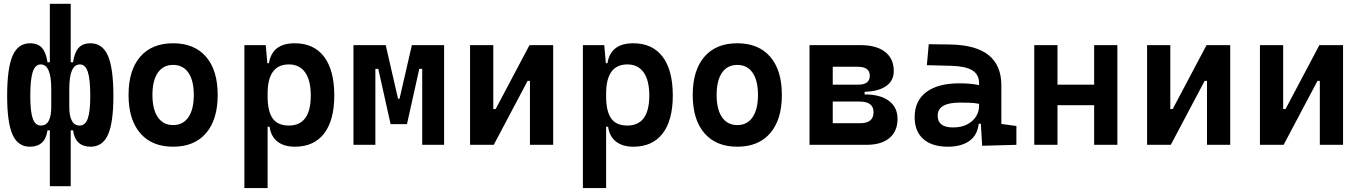

<svg xmlns="http://www.w3.org/2000/svg" viewBox="-20 -752 7071 997"><path d="M450.7 9.8Q371.1 9.8 359.4 -75.2H347.2V214.8H238.8V-75.2H226.6Q214.8 9.8 135.3 9.8Q73.2 9.8 45.2 -52.7Q17.1 -115.2 17.1 -253.9Q17.1 -397.9 45.4 -462.6Q73.7 -527.3 136.2 -527.3Q177.2 -527.3 198.5 -502.7Q219.7 -478 226.6 -428.7H238.8V-732.4H347.2V-428.7H359.4Q366.2 -478 387.5 -502.7Q408.7 -527.3 449.7 -527.3Q512.2 -527.3 540.5 -462.6Q568.8 -397.9 568.8 -253.9Q568.8 -115.2 540.8 -52.7Q512.7 9.8 450.7 9.8ZM246.1 -291Q246.1 -417.5 191.4 -417.5Q163.1 -417.5 150.1 -378.9Q137.2 -340.3 137.2 -253.9Q137.2 -172.9 150.1 -136.5Q163.1 -100.1 192.4 -100.1Q219.7 -100.1 232.9 -124.8Q246.1 -149.4 246.1 -195.3ZM339.8 -195.3Q339.8 -149.4 353.3 -124.8Q366.7 -100.1 394 -100.1Q422.9 -100.1 435.8 -136.5Q448.7 -172.9 448.7 -253.9Q448.7 -340.3 436 -378.9Q423.3 -417.5 395 -417.5Q339.8 -417.5 339.8 -291Z M878.9 9.8Q768.6 9.8 708 -60.5Q647.5 -130.9 647.5 -258.8Q647.5 -387.2 708 -457.3Q768.6 -527.3 878.9 -527.3Q989.3 -527.3 1049.8 -457.3Q1110.4 -387.2 1110.4 -258.8Q1110.4 -130.9 1049.8 -60.5Q989.3 9.8 878.9 9.8ZM878.9 -102.5Q930.2 -102.5 958.3 -143.3Q986.3 -184.1 986.3 -258.8Q986.3 -334 958.3 -374.5Q930.2 -415 878.9 -415Q827.6 -415 799.6 -374.5Q771.5 -334 771.5 -258.8Q771.5 -184.1 799.6 -143.3Q827.6 -102.5 878.9 -102.5Z M1249 224.6V-517.6H1359.9L1368.2 -423.8H1376.5Q1393.1 -527.3 1510.7 -527.3Q1609.9 -527.3 1662.8 -457.5Q1715.8 -387.7 1715.8 -256.3Q1715.8 -127 1662.8 -58.6Q1609.9 9.8 1511.2 9.8Q1455.1 9.8 1420.9 -16.8Q1386.7 -43.5 1379.9 -93.8H1369.6V224.6ZM1369.6 -251.5Q1369.6 -174.3 1395.8 -137.2Q1421.9 -100.1 1480 -100.1Q1593.8 -100.1 1593.8 -256.3Q1593.8 -334.5 1564.5 -376Q1535.2 -417.5 1480 -417.5Q1369.6 -417.5 1369.6 -265.6Z M1815.4 0V-517.6H1982.9L2046.9 -239.3H2054.7L2118.7 -517.6H2286.1V0H2172.4V-394.5H2157.2L2093.3 -107.4H2008.3L1944.3 -394.5H1929.2V0Z M2420.9 0V-517.6H2541.5V-185.5H2553.7L2729.5 -517.6H2852.5V0H2731.9V-332H2719.7L2543.9 0Z M3006.8 224.6V-517.6H3117.7L3126 -423.8H3134.3Q3150.9 -527.3 3268.6 -527.3Q3367.7 -527.3 3420.7 -457.5Q3473.6 -387.7 3473.6 -256.3Q3473.6 -127 3420.7 -58.6Q3367.7 9.8 3269 9.8Q3212.9 9.8 3178.7 -16.8Q3144.5 -43.5 3137.7 -93.8H3127.4V224.6ZM3127.4 -251.5Q3127.4 -174.3 3153.6 -137.2Q3179.7 -100.1 3237.8 -100.1Q3351.6 -100.1 3351.6 -256.3Q3351.6 -334.5 3322.3 -376Q3293 -417.5 3237.8 -417.5Q3127.4 -417.5 3127.4 -265.6Z M3808.6 9.8Q3698.2 9.8 3637.7 -60.5Q3577.1 -130.9 3577.1 -258.8Q3577.1 -387.2 3637.7 -457.3Q3698.2 -527.3 3808.6 -527.3Q3918.9 -527.3 3979.5 -457.3Q4040 -387.2 4040 -258.8Q4040 -130.9 3979.5 -60.5Q3918.9 9.8 3808.6 9.8ZM3808.6 -102.5Q3859.9 -102.5 3887.9 -143.3Q3916 -184.1 3916 -258.8Q3916 -334 3887.9 -374.5Q3859.9 -415 3808.6 -415Q3757.3 -415 3729.2 -374.5Q3701.2 -334 3701.2 -258.8Q3701.2 -184.1 3729.2 -143.3Q3757.3 -102.5 3808.6 -102.5Z M4183.6 0V-517.6H4449.2Q4531.2 -517.6 4576.2 -482.4Q4621.1 -447.3 4621.1 -382.8Q4621.1 -333 4581.5 -305.2Q4542 -277.3 4469.7 -275.4V-261.7Q4551.3 -261.7 4595.9 -228.3Q4640.6 -194.8 4640.6 -134.8Q4640.6 -70.3 4598.6 -35.2Q4556.6 0 4479.5 0ZM4304.2 -112.3H4447.3Q4516.1 -112.3 4516.1 -169.4Q4516.1 -224.6 4443.8 -224.6H4304.2ZM4304.2 -312.5H4437.5Q4496.6 -312.5 4496.6 -358.9Q4496.6 -405.3 4434.1 -405.3H4304.2Z M5080.1 4.9 5073.2 -109.4H5062Q5055.7 -49.8 5013.4 -20Q4971.2 9.8 4901.9 9.8Q4819.8 9.8 4774.7 -30Q4729.5 -69.8 4729.5 -143.6Q4729.5 -228.5 4790 -273.9Q4850.6 -319.3 4961.4 -319.3Q5020.5 -319.3 5064 -310.1V-320.3Q5064 -365.7 5028.3 -387Q4992.7 -408.2 4921.9 -410.2L4793 -413.6L4802.7 -522.5L4912.1 -521Q5047.9 -519 5113.8 -465.6Q5179.7 -412.1 5179.7 -309.6V-108.4L5257.8 -97.7V0ZM5064 -212.9Q5037.6 -217.8 5013.9 -218.5Q4990.2 -219.2 4964.4 -219.2Q4849.1 -219.2 4849.1 -151.4Q4849.1 -90.3 4928.2 -90.3Q4973.6 -90.3 5003.7 -106.7Q5033.7 -123 5048.8 -148.2Q5064 -173.3 5064 -200.2Z M5661.6 0V-205.6H5471.2V0H5350.6V-517.6H5471.2V-312.5H5661.6V-517.6H5782.2V0Z M5936.5 0V-517.6H6057.1V-185.5H6069.3L6245.1 -517.6H6368.2V0H6247.6V-332H6235.4L6059.6 0Z M6522.5 0V-517.6H6643.1V-185.5H6655.3L6831.1 -517.6H6954.1V0H6833.5V-332H6821.3L6645.5 0Z"/></svg>

Font: Cascadia Mono PL SemiBold
Style: Regular
Weight: 600
Monospace: yes
Designer: Aaron Bell
Foundry: Saja Typeworks
Version: Version 2404.023; ttfautohint (v1.8.4)